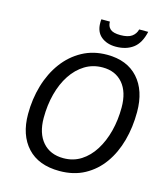

<svg xmlns="http://www.w3.org/2000/svg" viewBox="-132 -1020 986 1132"><g transform="rotate(15 360.5 -454.0)"><path d="M337 10Q209 10 140.5 -64.5Q72 -139 72 -267Q72 -359 96.5 -442Q121 -525 168 -588.5Q215 -652 282 -688.5Q349 -725 433 -725Q555 -725 622.5 -650Q690 -575 690 -444Q690 -351 667.5 -269Q645 -187 600.5 -124.5Q556 -62 490 -26Q424 10 337 10ZM340 -69Q400 -69 447 -99Q494 -129 527 -181.5Q560 -234 577.5 -302Q595 -370 595 -446Q595 -541 550 -593.5Q505 -646 427 -646Q367 -646 319 -616.5Q271 -587 237 -535.5Q203 -484 185 -415.5Q167 -347 167 -269Q167 -175 213 -122Q259 -69 340 -69ZM468 -784Q414 -784 379 -812.5Q344 -841 344 -896Q344 -901 344 -906.5Q344 -912 345 -918H397Q397 -889 415 -873Q433 -857 477 -857Q523 -857 546 -873.5Q569 -890 576 -918H631Q615 -846 573 -815Q531 -784 468 -784Z"/></g></svg>

Font: Noto IKEA Latin
Style: Italic
Weight: 400
Italic angle: -12°
Designer: Monotype Design Team
Foundry: Monotype Imaging Inc.
Version: Version 1.0